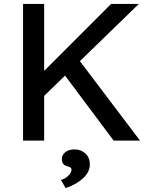

<svg xmlns="http://www.w3.org/2000/svg" viewBox="-20 -720 772 983"><path d="M98 0V-700H206V-357L549 -700H691L389 -407L697 0H562L313 -333L206 -229V0ZM316 243 292 201Q313 196 329.5 180Q346 164 346 149Q346 143 342.5 139Q339 135 327 132Q309 127 303 118Q297 109 297 94Q297 72 315 58.5Q333 45 362 45Q395 45 417.5 66Q440 87 440 122Q440 160 406 192Q372 224 316 243Z"/></svg>

Font: Lexend
Style: Regular
Weight: 400
Designer: Bonnie Shaver-Troup, Thomas Jockin
Foundry: Lexend
Version: Version 1.007; ttfautohint (v1.8.3)